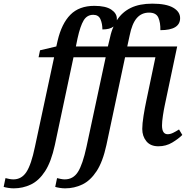

<svg xmlns="http://www.w3.org/2000/svg" viewBox="-153 -790 1031 1050"><path d="M-78 240Q-92 240 -108 237.5Q-124 235 -133 232L-123 184Q-115 186 -103 188.5Q-91 191 -80 191Q-35 191 -8.5 150.5Q18 110 38 13L143 -477H58L66 -515L155 -536L162 -567Q184 -661 232 -709.5Q280 -758 363 -758Q425 -758 455.5 -737.5Q486 -717 486 -688Q486 -683 486 -679Q515 -724 562.5 -747Q610 -770 680 -770Q756 -770 794 -748Q832 -726 832 -691Q832 -625 724 -625Q725 -666 713 -693.5Q701 -721 662 -721Q621 -721 595 -691Q569 -661 556 -596L543 -536H816L748 -214Q743 -191 738 -158Q733 -125 733 -104Q733 -56 764 -56Q778 -56 793.5 -63.5Q809 -71 826 -82L844 -52Q823 -31 789 -10.5Q755 10 713 10Q670 10 647.5 -17.5Q625 -45 625 -85Q625 -113 632 -157Q639 -201 647 -238L697 -477H531L429 3Q409 95 375 146.5Q341 198 297 219Q253 240 203 240Q189 240 173.5 237.5Q158 235 149 232L159 184Q167 186 179 188.5Q191 191 201 191Q247 191 273 150.5Q299 110 320 13L425 -477H249L147 3Q127 95 93.5 146.5Q60 198 16 219Q-28 240 -78 240ZM262 -536H437L449 -586Q456 -619 468 -645Q448 -629 407 -629Q407 -660 396.5 -684.5Q386 -709 357 -709Q323 -709 304.5 -678.5Q286 -648 271 -580Z"/></svg>

Font: Noto Serif SemiCondensed Medium
Style: Italic
Weight: 500
Width: 4
Italic angle: -12°
Designer: Monotype Design Team
Foundry: Monotype Imaging Inc.
Version: Version 2.013